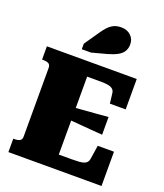

<svg xmlns="http://www.w3.org/2000/svg" viewBox="-173 -1097 1036 1211"><g transform="rotate(20 345.0 -491.5)"><path d="M654 -230V0H29V-90H40Q59 -90 72.5 -97Q86 -104 86 -126V-585Q86 -607 72.5 -614Q59 -621 40 -621H29V-710H632V-506H526L518 -573Q516 -591 504.5 -600.5Q493 -610 473.5 -613.5Q454 -617 428 -617H333V-94H421Q450 -94 470 -95.5Q490 -97 503 -102Q516 -107 522.5 -116Q529 -125 531 -138L545 -230ZM312 -405Q351 -409 390.5 -411.5Q430 -414 469 -417.5Q508 -421 547 -424V-305Q508 -308 469 -311Q430 -314 390.5 -317.5Q351 -321 312 -324ZM306 -898 242 -805V-768H304L405 -795Q444 -806 469.5 -820Q495 -834 507 -854Q519 -874 519 -901Q519 -936 494.5 -959.5Q470 -983 429 -983Q400 -983 379 -972.5Q358 -962 340.5 -943Q323 -924 306 -898Z"/></g></svg>

Font: Roboto Serif Black
Style: Regular
Weight: 900
Designer: Greg Gazdowicz
Foundry: Commercial Type
Version: Version 1.008